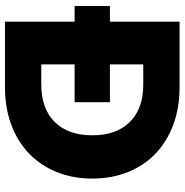

<svg xmlns="http://www.w3.org/2000/svg" viewBox="-5 -737 742 772"><g transform="rotate(90 366.0 -351.0)"><path d="M330 -702Q414 -702 482 -676.5Q550 -651 598 -605Q646 -559 672 -494Q698 -429 698 -351Q698 -273 672 -208.5Q646 -144 598 -97.5Q550 -51 482 -25.5Q414 0 330 0H67V-280H4V-422H67V-702ZM320 -146Q417 -146 470.5 -200Q524 -254 524 -351Q524 -448 470.5 -502Q417 -556 320 -556H239V-422H391V-280H239V-146Z"/></g></svg>

Font: SVN-Poppins
Style: Bold
Weight: 700
Designer: Ninad Kale (Devanagari), Jonny Pinhorn (Latin)
Foundry: Indian Type Foundry
Version: Version 3.200;PS 1.000;hotconv 16.6.54;makeotf.lib2.5.65590